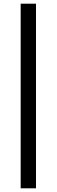

<svg xmlns="http://www.w3.org/2000/svg" viewBox="-20 -766 307 1040"><path d="M92 254V-746H175V254Z"/></svg>

Font: HK Grotesk SemiBold
Style: Regular
Weight: 600
Designer: Alfredo Marco Pradil
Foundry: Hanken Design Co.
Version: Version 3.001;FEAKit 1.0